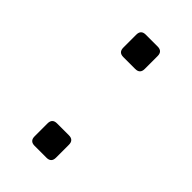

<svg xmlns="http://www.w3.org/2000/svg" viewBox="-167 -570 626 626"><g transform="rotate(45 146.5 -256.5)"><path d="M119.1 0Q97.2 0 97.2 -22V-81.5Q97.2 -103.5 119.1 -103.5H173.8Q195.8 -103.5 195.8 -81.5V-22Q195.8 0 173.8 0ZM119.1 -409.2Q97.2 -409.2 97.2 -431.2V-490.7Q97.2 -512.7 119.1 -512.7H173.8Q195.8 -512.7 195.8 -490.7V-431.2Q195.8 -409.2 173.8 -409.2Z"/></g></svg>

Font: Istok Web
Style: Regular
Weight: 400
Designer: Andrey V. Panov
Foundry: Andrey V. Panov
Version: Version 1.0.2g